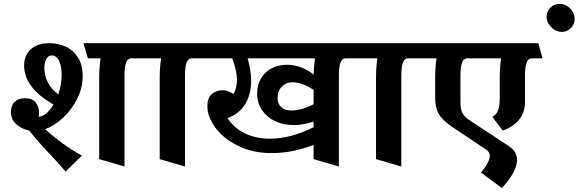

<svg xmlns="http://www.w3.org/2000/svg" viewBox="-20 -802 2974 987"><path d="M212 -138Q304 -55 401 -2L317 80Q284 40 236 -10Q229 -17 196 -53Q163 -89 130 -131Q89 -139 62.5 -164.5Q36 -190 36 -225Q36 -260 55.5 -278.5Q75 -297 109 -297Q146 -297 163.5 -275Q181 -253 181 -222Q181 -216 179 -202Q198 -202 218 -219Q238 -236 255 -265Q104 -350 104 -466Q104 -517 138 -548.5Q172 -580 235 -580Q278 -580 317 -562.5Q356 -545 380.5 -507Q405 -469 405 -411Q405 -350 376.5 -293.5Q348 -237 303.5 -196Q259 -155 212 -138ZM653 -502Q620 -502 620 -415V54L490 16V-404Q490 -455 497 -502H432L409 -580H709L731 -502ZM280 -317Q297 -370 297 -417Q297 -463 283 -490Q269 -517 246 -517Q228 -517 218 -498.5Q208 -480 208 -454Q208 -413 226.5 -377.5Q245 -342 280 -317Z M964 -502Q931 -502 931 -415V54L801 16V-404Q801 -455 808 -502H714L691 -580H1020L1042 -502Z M1755 -502Q1722 -502 1722 -415V54L1592 16V-57Q1483 -15 1376 -15Q1279 -15 1203.5 -52.5Q1128 -90 1087 -146Q1046 -202 1046 -256Q1046 -299 1069 -318.5Q1092 -338 1123 -338Q1139 -338 1151.5 -333.5Q1164 -329 1180 -319Q1198 -348 1198 -391Q1198 -438 1174 -502H1025L1002 -580H1821L1843 -502ZM1599 -502H1253Q1271 -438 1271 -387Q1271 -318 1241 -267.5Q1211 -217 1149 -195Q1187 -140 1243 -114.5Q1299 -89 1367 -89Q1474 -89 1592 -148V-177Q1538 -159 1490 -159Q1436 -159 1393.5 -179.5Q1351 -200 1326.5 -236.5Q1302 -273 1302 -321Q1302 -385 1344 -427Q1386 -469 1457 -469Q1493 -469 1528 -455.5Q1563 -442 1592 -419Q1593 -455 1599 -502ZM1482 -379Q1452 -379 1429.5 -357.5Q1407 -336 1407 -297Q1407 -268 1426 -251Q1445 -234 1478 -234Q1530 -234 1592 -266V-340Q1534 -379 1482 -379Z M2076 -502Q2043 -502 2043 -415V54L1913 16V-404Q1913 -455 1920 -502H1826L1803 -580H2132L2154 -502Z M2712 -502Q2679 -502 2679 -415V-278Q2679 -225 2649 -187.5Q2619 -150 2564 -131L2511 -201Q2532 -212 2540.5 -235.5Q2549 -259 2549 -298V-404Q2549 -455 2556 -502H2380Q2347 -502 2347 -415V-276Q2347 -241 2357 -221.5Q2367 -202 2391 -186L2594 -52Q2638 -24 2638 20Q2638 79 2560 165L2453 85Q2498 29 2498 -1Q2498 -20 2479 -33L2307 -148Q2255 -183 2236 -215.5Q2217 -248 2217 -298V-404Q2217 -455 2224 -502H2137L2114 -580H2747L2769 -502Z M2934 -705Q2934 -677 2915 -658Q2895 -638 2868 -638Q2838 -638 2814 -662Q2790 -686 2790 -716Q2790 -743 2810 -763Q2829 -782 2857 -782Q2886 -782 2911 -759Q2934 -735 2934 -705Z"/></svg>

Font: Sumana
Style: Bold
Weight: 700
Designer: Cyreal, Alexei Vanyashin (Devanagari), Olga Karpushina (Latin)
Foundry: Cyreal
Version: Version 1.015;PS 001.015;hotconv 1.0.70;makeotf.lib2.5.58329